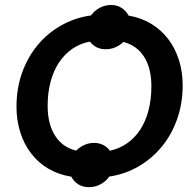

<svg xmlns="http://www.w3.org/2000/svg" viewBox="-20 -714 761 779"><path d="M46.9 -281.2Q46.9 -354.5 69.3 -418Q91.8 -481.4 131.8 -530Q171.9 -578.6 227.5 -610.4Q283.2 -642.1 349.1 -651.4Q363.3 -670.9 384.8 -682.4Q406.2 -693.8 431.2 -693.8Q455.1 -693.8 473.4 -681.9Q491.7 -669.9 501.5 -650.9Q552.7 -642.1 593.5 -617.4Q634.3 -592.8 662.6 -555.4Q690.9 -518.1 706.1 -470.2Q721.2 -422.4 721.2 -367.7Q721.2 -294.9 699 -231.7Q676.8 -168.5 637.2 -119.9Q597.7 -71.3 543 -39.3Q488.3 -7.3 423.3 2.4Q409.2 22.5 387.5 33.9Q365.7 45.4 340.8 45.4Q315.9 45.4 297.4 33.7Q278.8 22 269.5 2.9Q217.3 -5.4 176 -29.8Q134.8 -54.2 106.2 -91.6Q77.6 -128.9 62.3 -177.2Q46.9 -225.6 46.9 -281.2ZM173.3 -284.2Q173.3 -210.9 203.4 -163.6Q233.4 -116.2 289.1 -103Q303.2 -117.2 321.8 -125.7Q340.3 -134.3 361.8 -134.3Q382.3 -134.3 398.9 -125.7Q415.5 -117.2 425.8 -102.5Q464.4 -110.8 495.6 -132.6Q526.9 -154.3 548.8 -187.7Q570.8 -221.2 582.5 -265.9Q594.2 -310.5 594.2 -364.3Q594.2 -437 564.7 -483.4Q535.2 -529.8 480.5 -543.9Q466.3 -529.8 448 -522Q429.7 -514.2 408.7 -514.2Q387.7 -514.2 371.3 -522.7Q355 -531.2 344.7 -545.4Q305.2 -537.6 273.7 -516.1Q242.2 -494.6 219.7 -460.9Q197.3 -427.2 185.3 -382.6Q173.3 -337.9 173.3 -284.2Z"/></svg>

Font: Carlito
Style: Bold Italic
Weight: 700
Italic angle: -7°
Designer: Lukasz Dziedzic
Foundry: tyPoland Lukasz Dziedzic
Version: Version 1.104